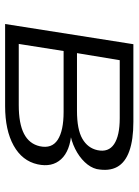

<svg xmlns="http://www.w3.org/2000/svg" viewBox="82 -610 529 732"><g transform="rotate(90 346.0 -244.5)"><path d="M72 0 149 -489H445Q513 -489 556.5 -473.5Q600 -458 617 -427Q634 -396 625 -349Q619 -325 598.5 -303.5Q578 -282 548 -267Q518 -252 484 -247L485 -253Q556 -248 587.5 -213.5Q619 -179 607 -124Q594 -65 535.5 -32.5Q477 0 385 0ZM148 -52H381Q452 -52 490.5 -72Q529 -92 538 -132Q548 -178 513.5 -200.5Q479 -223 407 -223H175ZM183 -274H403Q474 -274 509.5 -294.5Q545 -315 553 -352Q562 -394 530 -415.5Q498 -437 431 -437H210Z"/></g></svg>

Font: Nunito Sans 10pt Expanded Light
Style: Italic
Weight: 300
Width: 7
Italic angle: -9°
Designer: Vernon Adams
Foundry: Vernon Adams
Version: Version 3.101;gftools[0.9.27]